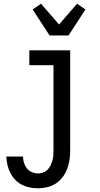

<svg xmlns="http://www.w3.org/2000/svg" viewBox="-20 -791 540 1034"><path d="M185 223Q162 223 139.5 218.5Q117 214 97 203.5Q77 193 61 176Q45 159 35 139Q25 119 20 96.5Q15 74 14 52H104Q104 69 109 85.5Q114 102 124.5 115.5Q135 129 151.5 136Q168 143 185 143Q199 143 212.5 138Q226 133 236 123Q246 113 252 100.5Q258 88 262 74.5Q266 61 267 47Q268 33 268 19V-440H138V-520H358V19Q358 44 354.5 69Q351 94 342 118Q333 142 317.5 162.5Q302 183 281 197Q260 211 235 217Q210 223 185 223ZM247 -600 156 -740 201 -771 298 -659 395 -771 440 -740 349 -600Z"/></svg>

Font: Iosevka SS18 Medium
Style: Regular
Weight: 500
Monospace: yes
Designer: Belleve Invis
Foundry: Belleve Invis
Version: Version 25.1.1; ttfautohint (v1.8.4)